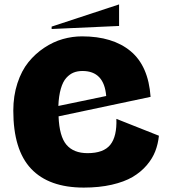

<svg xmlns="http://www.w3.org/2000/svg" viewBox="-20 -830 777 866"><path d="M212.9 -699.2V-710L517.1 -810.1V-712.9ZM40 -331.1Q40 -397.9 58.6 -454.6Q77.1 -511.2 108.2 -549.6Q139.2 -587.9 179.7 -614.7Q220.2 -641.6 263.2 -653.8Q306.2 -666 350.1 -666Q488.3 -666 568.8 -599.4Q649.4 -532.7 659.2 -393.1L244.1 -305.2Q247.6 -214.8 279.8 -177Q312 -139.2 375 -139.2Q447.3 -139.2 477.5 -177Q507.8 -214.8 504.9 -293.9L696.8 -217.8Q692.9 -180.2 680.2 -147.5Q667.5 -114.7 641.4 -84.2Q615.2 -53.7 577.9 -31.7Q540.5 -9.8 484.1 3.2Q427.7 16.1 357.9 16.1Q200.7 16.1 120.4 -68.8Q40 -153.8 40 -331.1ZM352.1 -509.8Q329.6 -509.8 312 -502.7Q294.4 -495.6 279.1 -478.8Q263.7 -461.9 254.4 -429.9Q245.1 -397.9 243.2 -352.1L459 -397Q449.7 -509.8 352.1 -509.8Z"/></svg>

Font: Mayenne Sans Regular
Style: Regular
Weight: 600
Width: 6
Designer: Jérémy Landes — Studio Triple
Foundry: Jérémy Landes — Studio Triple
Version: Version 1.001;hotconv 1.0.109;makeotfexe 2.5.65596